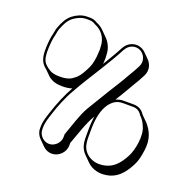

<svg xmlns="http://www.w3.org/2000/svg" viewBox="-147 -892 1169 1162"><g transform="rotate(20 437.5 -311.0)"><path d="M467 -189C463 -163 461 -132 461 -106V-54C461 -9 471 22 497 48L532 83C557 108 594 123 635 121C721 117 762 62 794 2C811 -30 817 -60 823 -103C833 -178 809 -224 775 -263L740 -298C740 -299 738 -301 737 -301C723 -324 699 -340 667 -340H602C582 -340 566 -336 552 -329C577 -371 602 -410 624 -450C641 -478 653 -498 667 -526C687 -564 675 -603 652 -626L617 -661C612 -666 605 -671 599 -674C553 -699 504 -675 486 -641L482 -635C458 -588 438 -558 408 -507C409 -520 410 -533 410 -547C409 -553 409 -558 409 -562C409 -607 390 -641 367 -664L332 -699C319 -712 304 -722 286 -729C272 -738 257 -743 240 -743H219C186 -743 153 -727 131 -710C100 -686 86 -655 71 -616C65 -599 63 -574 57 -555C52 -524 50 -495 50 -459C52 -407 65 -382 96 -358L131 -323C158 -302 184 -295 224 -295C247 -295 267 -298 284 -304C254 -252 224 -179 204 -116C194 -84 183 -57 183 -18V-9C183 14 193 35 208 50L244 86C259 101 279 110 301 110C346 110 385 71 385 26V10C410 -56 433 -133 467 -189ZM360 -581C360 -567 357 -550 357 -534C351 -490 346 -472 326 -436C308 -403 296 -385 271 -368C250 -352 226 -345 189 -345C150 -345 130 -351 105 -370C74 -394 67 -411 65 -459C65 -495 67 -524 72 -552C78 -572 80 -597 85 -611C100 -649 113 -677 140 -698C160 -713 190 -728 219 -728H240C255 -728 267 -724 279 -716C322 -699 359 -659 359 -597C359 -593 360 -585 360 -581ZM729 -286H731C747 -267 753 -258 762 -236C789 -183 769 -84 746 -40C715 19 677 67 599 71C535 74 486 32 479 -20C477 -32 476 -43 476 -54V-106C476 -179 488 -237 517 -279C539 -307 562 -325 602 -325H667C698 -325 714 -310 729 -286ZM335 -9C335 27 302 60 266 60C230 60 198 28 198 -9V-18C198 -54 208 -80 218 -112C236 -170 265 -241 293 -288C329 -353 370 -416 409 -479C434 -519 473 -584 495 -627L499 -633C514 -661 554 -682 592 -661C619 -646 639 -606 619 -568C605 -540 593 -521 576 -492C553 -449 525 -408 497 -362C469 -315 440 -267 411 -220C378 -163 358 -88 335 -28Z"/></g></svg>

Font: Blanket
Style: Poster
Weight: 900
Foundry: Cannot Into Space Fonts
Version: Version 0.9